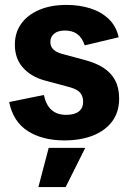

<svg xmlns="http://www.w3.org/2000/svg" viewBox="-20 -554 518 774"><path d="M239.7 12Q150.7 12 91.8 -25.9Q32.8 -63.7 17 -142.7L156.7 -171.1Q165.6 -130.3 187.9 -110.7Q210.1 -91 246.8 -91Q280 -91 297.5 -104.5Q315.1 -118 315.1 -143.9Q315.1 -164.8 304 -179.1Q292.9 -193.3 262.7 -202L159.5 -229.9Q105.6 -244.5 72.7 -281.2Q39.9 -317.8 39.9 -374.1Q39.9 -422.6 65.7 -458.5Q91.6 -494.4 138.3 -514.3Q185.1 -534.2 247.9 -534.2Q300.7 -534.2 344.6 -520.1Q388.6 -506 418.5 -477.3Q448.4 -448.7 458.4 -403.8L321.6 -371.2Q311 -402.4 291.5 -416.6Q272 -430.9 242.2 -430.9Q213.2 -430.9 198.1 -418.1Q183 -405.3 183 -385.6Q183 -367.1 194.1 -355.7Q205.1 -344.3 227.4 -337.6L321 -312.3Q366.1 -300.6 396.8 -280.8Q427.6 -261.1 443.9 -230.6Q460.3 -200 460.3 -156.9Q460.3 -102.3 432.2 -64.6Q404 -26.9 354.3 -7.4Q304.5 12 239.7 12ZM134.8 200 176.3 42H323.7L244.7 200Z"/></svg>

Font: TikTok Sans Light
Style: Regular
Weight: 300
Version: Version 4.000